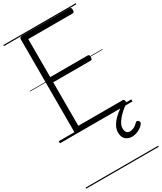

<svg xmlns="http://www.w3.org/2000/svg" viewBox="-327 -1057 1354 1605"><g transform="rotate(-30 350.0 -255.0)"><path d="M178 0Q164 0 157.5 -5.5Q151 -11 151 -23V-918Q151 -928 158 -932.5Q165 -937 179 -937H634Q642 -937 646.5 -931.5Q651 -926 651 -912Q651 -898 646.5 -892.5Q642 -887 634 -887H206V-520H568Q576 -520 580 -514.5Q584 -509 584 -496Q584 -482 580 -476Q576 -470 568 -470H206V-50H634Q642 -50 646.5 -44.5Q651 -39 651 -25Q651 -11 646.5 -5.5Q642 0 634 0ZM551 254Q514 254 489.5 232Q465 210 465 166Q465 140 475 116.5Q485 93 503.5 70.5Q522 48 547.5 26.5Q573 5 603 -17H644V-11Q621 6 598 26Q575 46 556.5 67.5Q538 89 526.5 110.5Q515 132 515 154Q515 181 526.5 194Q538 207 558 207Q574 207 594.5 198Q615 189 635 168Q641 161 648 160.5Q655 160 661 166Q669 173 670 181Q671 189 666 197Q654 214 634.5 227Q615 240 593 247Q571 254 551 254ZM0 428H700V438H0ZM0 -20H700V0H0ZM0 -505H700V-500H0ZM0 -948H700V-938H0Z"/></g></svg>

Font: Playwrite US Modern Guides
Style: Regular
Weight: 400
Designer: Veronika Burian, José Scaglione
Foundry: TypeTogether
Version: Version 1.003